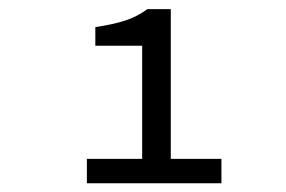

<svg xmlns="http://www.w3.org/2000/svg" viewBox="-20 -805 640 430"><path d="M298.4 -394.5V-702.5H193.5V-744.3Q234.4 -750.4 260.7 -759.1Q287 -767.7 310 -784.5H362.5V-394.5ZM174.6 -394.5V-449.2H475.9V-394.5Z"/></svg>

Font: Source Code Pro ExtraLight
Style: Regular
Weight: 200
Monospace: yes
Designer: Paul D. Hunt, Teo Tuominen
Foundry: Adobe
Version: Version 1.026;hotconv 1.1.0;makeotfexe 2.6.0